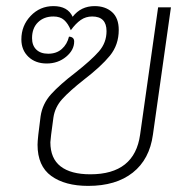

<svg xmlns="http://www.w3.org/2000/svg" viewBox="-20 -600 636 629"><path d="M103 -126Q103 -145 113 -219Q119 -260 147.5 -291.5Q176 -323 227 -362Q279 -403 304 -431.5Q329 -460 329 -498Q329 -546 282 -546Q261 -546 244.5 -534.5Q228 -523 212 -501Q203 -523 190 -534.5Q177 -546 155 -546Q124 -546 104.5 -527Q85 -508 85 -475Q85 -451 99 -437.5Q113 -424 138 -424Q165 -424 182.5 -439.5Q200 -455 206 -480Q223 -479 223 -464Q223 -436 196.5 -414Q170 -392 133 -392Q96 -392 73 -414Q50 -436 50 -471Q50 -516 80.5 -548Q111 -580 155 -580Q202 -580 218 -545Q245 -580 290 -580Q325 -580 347 -560.5Q369 -541 369 -502Q369 -453 340 -417.5Q311 -382 255 -339Q208 -302 184 -275.5Q160 -249 155 -215Q145 -143 145 -134Q145 -81 178.5 -55Q212 -29 276 -29Q421 -29 439 -159L498 -576H540L481 -159Q470 -78 415 -34.5Q360 9 269 9Q193 9 148 -23.5Q103 -56 103 -126Z"/></svg>

Font: Krub ExtraLight
Style: Italic
Weight: 275
Italic angle: -8°
Designer: Ekaluck Peanpanawate
Foundry: Cadson Demak Co.,Ltd.
Version: Version 1.000; ttfautohint (v1.6)